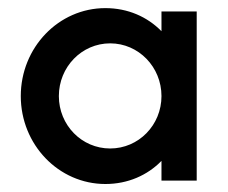

<svg xmlns="http://www.w3.org/2000/svg" viewBox="-20 -445 561 473"><path d="M239.6 8.3C295.1 8.3 343.1 -13.2 377.8 -48.6V0H464.6V-416.7H377.8V-368.1C343.1 -403.5 295.1 -425 239.6 -425C124.3 -425 31.2 -327.8 31.2 -208.3C31.2 -88.9 124.3 8.3 239.6 8.3ZM251.4 -79.2C181.2 -79.2 125 -136.8 125 -208.3C125 -279.9 181.2 -338.2 251.4 -338.2C321.5 -338.2 377.8 -279.9 377.8 -208.3C377.8 -136.8 321.5 -79.2 251.4 -79.2Z"/></svg>

Font: Afacad Medium
Style: Regular
Weight: 500
Designer: Kristian Moeller
Foundry: Dicotype
Version: Version 1.000